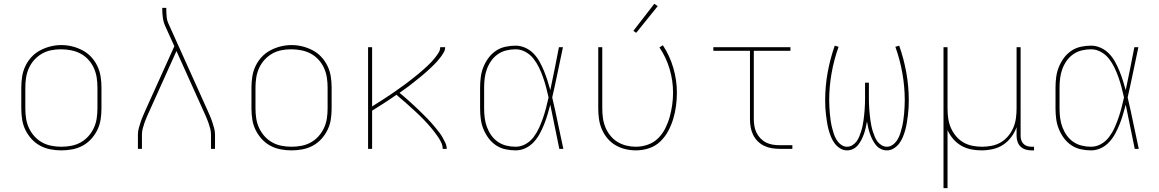

<svg xmlns="http://www.w3.org/2000/svg" viewBox="-20 -776 6040 1001"><path d="M300 8Q271 8 242.5 2.5Q214 -3 189 -16.5Q164 -30 144.5 -51.5Q125 -73 112.5 -98.5Q100 -124 95.5 -152.5Q91 -181 91 -210V-320Q91 -349 95.5 -377.5Q100 -406 112.5 -432Q125 -458 144.5 -479Q164 -500 189.5 -513.5Q215 -527 243 -534Q271 -541 300 -541Q329 -541 357 -534Q385 -527 410.5 -513.5Q436 -500 455.5 -479Q475 -458 487.5 -432Q500 -406 504.5 -377.5Q509 -349 509 -320V-210Q509 -181 504.5 -152.5Q500 -124 487.5 -98.5Q475 -73 455.5 -51.5Q436 -30 411 -16.5Q386 -3 357.5 2.5Q329 8 300 8ZM300 -11Q326 -11 352 -16Q378 -21 400.5 -33.5Q423 -46 440.5 -65.5Q458 -85 469 -108.5Q480 -132 484 -158Q488 -184 488 -210V-320Q488 -346 484 -372Q480 -398 469 -422Q458 -446 440 -465.5Q422 -485 399 -497Q376 -509 350 -514Q324 -519 297 -519Q272 -519 246.5 -514Q221 -509 198.5 -496Q176 -483 158.5 -463.5Q141 -444 130.5 -420.5Q120 -397 116 -371.5Q112 -346 112 -320V-210Q112 -184 116 -158Q120 -132 131 -108.5Q142 -85 159.5 -65.5Q177 -46 199.5 -33.5Q222 -21 248 -16Q274 -11 300 -11Z M699 0V-74Q699 -91 703.5 -107.5Q708 -124 713.5 -140.5Q719 -157 726 -173Q733 -189 740 -205L889 -535L841 -641Q832 -661 829 -683.5Q826 -706 826 -728V-735H847V-728Q847 -708 849 -687.5Q851 -667 860 -649L1060 -205Q1067 -189 1074 -173Q1081 -157 1086.5 -140.5Q1092 -124 1096.5 -107.5Q1101 -91 1101 -74V0H1080V-74Q1080 -90 1076 -105.5Q1072 -121 1066.5 -136.5Q1061 -152 1054.5 -167Q1048 -182 1041 -197L900 -510L759 -197Q752 -182 745.5 -167Q739 -152 733.5 -136.5Q728 -121 724 -105.5Q720 -90 720 -74V0Z M1500 8Q1471 8 1442.5 2.5Q1414 -3 1389 -16.5Q1364 -30 1344.5 -51.5Q1325 -73 1312.5 -98.5Q1300 -124 1295.5 -152.5Q1291 -181 1291 -210V-320Q1291 -349 1295.5 -377.5Q1300 -406 1312.5 -432Q1325 -458 1344.5 -479Q1364 -500 1389.5 -513.5Q1415 -527 1443 -534Q1471 -541 1500 -541Q1529 -541 1557 -534Q1585 -527 1610.5 -513.5Q1636 -500 1655.5 -479Q1675 -458 1687.5 -432Q1700 -406 1704.5 -377.5Q1709 -349 1709 -320V-210Q1709 -181 1704.5 -152.5Q1700 -124 1687.5 -98.5Q1675 -73 1655.5 -51.5Q1636 -30 1611 -16.5Q1586 -3 1557.5 2.5Q1529 8 1500 8ZM1500 -11Q1526 -11 1552 -16Q1578 -21 1600.5 -33.5Q1623 -46 1640.5 -65.5Q1658 -85 1669 -108.5Q1680 -132 1684 -158Q1688 -184 1688 -210V-320Q1688 -346 1684 -372Q1680 -398 1669 -422Q1658 -446 1640 -465.5Q1622 -485 1599 -497Q1576 -509 1550 -514Q1524 -519 1497 -519Q1472 -519 1446.5 -514Q1421 -509 1398.5 -496Q1376 -483 1358.5 -463.5Q1341 -444 1330.5 -420.5Q1320 -397 1316 -371.5Q1312 -346 1312 -320V-210Q1312 -184 1316 -158Q1320 -132 1331 -108.5Q1342 -85 1359.5 -65.5Q1377 -46 1399.5 -33.5Q1422 -21 1448 -16Q1474 -11 1500 -11Z M1899 0V-530H1920V-221Q1932 -229 1945 -237Q1958 -245 1970.5 -253Q1983 -261 1995.5 -269.5Q2008 -278 2020.5 -286Q2033 -294 2045 -303Q2057 -312 2069.5 -320.5Q2082 -329 2094 -338Q2106 -347 2117.5 -356Q2129 -365 2141 -374.5Q2153 -384 2164.5 -393.5Q2176 -403 2187 -413Q2198 -423 2209 -433Q2220 -443 2230 -454Q2240 -465 2249.5 -477Q2259 -489 2267 -502Q2275 -515 2275 -530H2301Q2301 -516 2293.5 -503Q2286 -490 2277.5 -478.5Q2269 -467 2259.5 -456.5Q2250 -446 2240 -436Q2230 -426 2219.5 -416.5Q2209 -407 2198.5 -397.5Q2188 -388 2177 -379Q2166 -370 2154.5 -361Q2143 -352 2132 -343Q2121 -334 2109.5 -325.5Q2098 -317 2086.5 -309Q2075 -301 2063 -292Q2075 -282 2087.5 -271.5Q2100 -261 2112 -250Q2124 -239 2136 -228Q2148 -217 2159.5 -206Q2171 -195 2182.5 -183.5Q2194 -172 2205.5 -160.5Q2217 -149 2227.5 -137Q2238 -125 2248.5 -112.5Q2259 -100 2269 -87Q2279 -74 2287 -60Q2295 -46 2302 -31Q2309 -16 2309 0H2288Q2288 -16 2281.5 -30.5Q2275 -45 2266.5 -58Q2258 -71 2248.5 -83.5Q2239 -96 2229 -108Q2219 -120 2208.5 -131.5Q2198 -143 2187 -154.5Q2176 -166 2164.5 -177Q2153 -188 2141.5 -198.5Q2130 -209 2118.5 -219.5Q2107 -230 2095 -240.5Q2083 -251 2071 -261Q2059 -271 2047 -282Q2016 -260 1984 -239.5Q1952 -219 1920 -199V0Z M2668 8Q2641 8 2614 2Q2587 -4 2564.5 -19.5Q2542 -35 2526 -57Q2510 -79 2500 -104Q2490 -129 2486.5 -156Q2483 -183 2483 -210V-320Q2483 -347 2486.5 -374Q2490 -401 2500 -426Q2510 -451 2526 -473Q2542 -495 2564.5 -510.5Q2587 -526 2614 -532Q2641 -538 2668 -538Q2694 -538 2718.5 -527Q2743 -516 2761.5 -497Q2780 -478 2793 -454.5Q2806 -431 2816 -406.5Q2826 -382 2834 -357Q2842 -332 2849 -306Q2861 -362 2872 -418Q2883 -474 2894 -530H2915Q2901 -465 2887.5 -399Q2874 -333 2859 -268Q2875 -201 2888.5 -134Q2902 -67 2917 0H2896Q2884 -57 2872.5 -115Q2861 -173 2849 -230Q2842 -204 2834.5 -178.5Q2827 -153 2817 -128Q2807 -103 2794 -79Q2781 -55 2762.5 -35Q2744 -15 2719.5 -3.5Q2695 8 2668 8ZM2668 -11Q2696 -11 2720.5 -25Q2745 -39 2762 -61.5Q2779 -84 2790.5 -109.5Q2802 -135 2811 -161Q2820 -187 2827 -214Q2834 -241 2840 -268Q2834 -295 2827 -321.5Q2820 -348 2811 -373.5Q2802 -399 2790 -424Q2778 -449 2761 -470.5Q2744 -492 2719.5 -505.5Q2695 -519 2668 -519Q2643 -519 2619 -513Q2595 -507 2575 -493Q2555 -479 2541 -459Q2527 -439 2518.5 -416Q2510 -393 2507 -368.5Q2504 -344 2504 -320V-210Q2504 -186 2507 -161.5Q2510 -137 2518.5 -114Q2527 -91 2541 -71Q2555 -51 2575 -37Q2595 -23 2619 -17Q2643 -11 2668 -11Z M3295 8Q3268 8 3240.5 1.5Q3213 -5 3189 -19Q3165 -33 3147 -54.5Q3129 -76 3118 -101.5Q3107 -127 3103 -154.5Q3099 -182 3099 -210V-530H3120V-210Q3120 -185 3123.5 -160Q3127 -135 3136.5 -112Q3146 -89 3162 -69Q3178 -49 3199.5 -36Q3221 -23 3245.5 -17Q3270 -11 3295 -11Q3327 -11 3358 -22Q3389 -33 3411.5 -55.5Q3434 -78 3448.5 -107Q3463 -136 3471.5 -166.5Q3480 -197 3484.5 -229Q3489 -261 3489 -293Q3489 -356 3471 -416.5Q3453 -477 3418 -529L3436 -540Q3472 -485 3490.5 -421.5Q3509 -358 3509 -293Q3509 -258 3504.5 -224Q3500 -190 3490 -156.5Q3480 -123 3463.5 -92.5Q3447 -62 3422 -38Q3397 -14 3363.5 -3Q3330 8 3295 8ZM3297 -605 3282 -615 3391 -756 3409 -744Z M4044 0Q4024 0 4003 -3.5Q3982 -7 3963.5 -16Q3945 -25 3930 -40Q3915 -55 3906 -74Q3897 -93 3893.5 -113.5Q3890 -134 3890 -155V-511H3699V-530H4101V-511H3910V-155Q3910 -137 3913 -119Q3916 -101 3924 -84.5Q3932 -68 3945 -54.5Q3958 -41 3974 -33Q3990 -25 4008 -22Q4026 -19 4044 -19H4111V0Z M4396 8Q4377 8 4360 -2.5Q4343 -13 4331.5 -28.5Q4320 -44 4312.5 -62.5Q4305 -81 4300 -99.5Q4295 -118 4292 -137Q4289 -156 4286.5 -175.5Q4284 -195 4283 -214.5Q4282 -234 4282 -253Q4282 -326 4295 -398Q4308 -470 4332 -538L4352 -532Q4328 -465 4315.5 -394.5Q4303 -324 4303 -253Q4303 -236 4304 -218Q4305 -200 4306.5 -183Q4308 -166 4310.5 -148.5Q4313 -131 4317 -114Q4321 -97 4326.5 -80Q4332 -63 4341 -48Q4350 -33 4364.5 -22Q4379 -11 4396 -11Q4411 -11 4424 -19Q4437 -27 4445.5 -38.5Q4454 -50 4459.5 -63.5Q4465 -77 4469.5 -91Q4474 -105 4477 -119.5Q4480 -134 4482 -148.5Q4484 -163 4485.5 -177.5Q4487 -192 4488 -206.5Q4489 -221 4489.5 -235.5Q4490 -250 4490 -265V-345H4510V-265Q4510 -250 4510.5 -235.5Q4511 -221 4512 -206.5Q4513 -192 4514.5 -177.5Q4516 -163 4518 -148.5Q4520 -134 4523 -119.5Q4526 -105 4530.5 -91Q4535 -77 4540.5 -63.5Q4546 -50 4554.5 -38.5Q4563 -27 4576 -19Q4589 -11 4604 -11Q4621 -11 4635.5 -22Q4650 -33 4659 -48Q4668 -63 4673.5 -80Q4679 -97 4683 -114Q4687 -131 4689.5 -148.5Q4692 -166 4693.5 -183Q4695 -200 4696 -218Q4697 -236 4697 -253Q4697 -324 4684.5 -394.5Q4672 -465 4648 -532L4668 -538Q4692 -470 4705 -398Q4718 -326 4718 -253Q4718 -234 4717 -214.5Q4716 -195 4713.5 -175.5Q4711 -156 4708 -137Q4705 -118 4700 -99.5Q4695 -81 4687.5 -62.5Q4680 -44 4668.5 -28.5Q4657 -13 4640 -2.5Q4623 8 4604 8Q4587 8 4572 0.5Q4557 -7 4546.5 -20Q4536 -33 4528.5 -48Q4521 -63 4515.5 -78.5Q4510 -94 4506.5 -110.5Q4503 -127 4500 -143Q4497 -127 4493.5 -110.5Q4490 -94 4484.5 -78.5Q4479 -63 4471.5 -48Q4464 -33 4453.5 -20Q4443 -7 4428 0.5Q4413 8 4396 8Z M4899 205V-530H4920V-210Q4920 -185 4923.5 -159.5Q4927 -134 4937 -110.5Q4947 -87 4963.5 -67Q4980 -47 5002 -34Q5024 -21 5049.5 -16Q5075 -11 5100 -11Q5125 -11 5150.5 -16Q5176 -21 5198 -34Q5220 -47 5236.5 -67Q5253 -87 5263 -110.5Q5273 -134 5276.5 -159.5Q5280 -185 5280 -210V-530H5301V-68Q5301 -56 5304.5 -45Q5308 -34 5316 -26Q5324 -18 5335 -14.5Q5346 -11 5358 -11H5371V8H5358Q5342 8 5327 3.5Q5312 -1 5301 -11.5Q5290 -22 5285 -37Q5280 -52 5280 -68V-113Q5270 -85 5252 -61Q5234 -37 5209.5 -21Q5185 -5 5155.5 1.5Q5126 8 5097 8Q5069 8 5042 2.5Q5015 -3 4991.5 -16.5Q4968 -30 4949.5 -51.5Q4931 -73 4920 -98V205Z M5668 8Q5641 8 5614 2Q5587 -4 5564.5 -19.5Q5542 -35 5526 -57Q5510 -79 5500 -104Q5490 -129 5486.5 -156Q5483 -183 5483 -210V-320Q5483 -347 5486.5 -374Q5490 -401 5500 -426Q5510 -451 5526 -473Q5542 -495 5564.5 -510.5Q5587 -526 5614 -532Q5641 -538 5668 -538Q5694 -538 5718.5 -527Q5743 -516 5761.5 -497Q5780 -478 5793 -454.5Q5806 -431 5816 -406.5Q5826 -382 5834 -357Q5842 -332 5849 -306Q5861 -362 5872 -418Q5883 -474 5894 -530H5915Q5901 -465 5887.5 -399Q5874 -333 5859 -268Q5875 -201 5888.5 -134Q5902 -67 5917 0H5896Q5884 -57 5872.5 -115Q5861 -173 5849 -230Q5842 -204 5834.5 -178.5Q5827 -153 5817 -128Q5807 -103 5794 -79Q5781 -55 5762.5 -35Q5744 -15 5719.5 -3.5Q5695 8 5668 8ZM5668 -11Q5696 -11 5720.5 -25Q5745 -39 5762 -61.5Q5779 -84 5790.5 -109.5Q5802 -135 5811 -161Q5820 -187 5827 -214Q5834 -241 5840 -268Q5834 -295 5827 -321.5Q5820 -348 5811 -373.5Q5802 -399 5790 -424Q5778 -449 5761 -470.5Q5744 -492 5719.5 -505.5Q5695 -519 5668 -519Q5643 -519 5619 -513Q5595 -507 5575 -493Q5555 -479 5541 -459Q5527 -439 5518.5 -416Q5510 -393 5507 -368.5Q5504 -344 5504 -320V-210Q5504 -186 5507 -161.5Q5510 -137 5518.5 -114Q5527 -91 5541 -71Q5555 -51 5575 -37Q5595 -23 5619 -17Q5643 -11 5668 -11Z"/></svg>

Font: Iosevka Curly Thin Extended
Style: Regular
Weight: 100
Width: 7
Monospace: yes
Designer: Belleve Invis
Foundry: Belleve Invis
Version: Version 11.1.0; ttfautohint (v1.8.3)